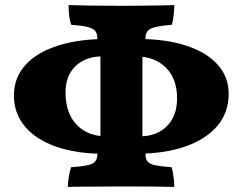

<svg xmlns="http://www.w3.org/2000/svg" viewBox="-20 -737 959 759"><path d="M248 2Q248 -13 252 -37.5Q256 -62 261 -76Q323 -80 344 -89.5Q365 -99 365 -129V-151L377 -183V-536L365 -567V-584Q365 -604 356.5 -614.5Q348 -625 326 -630.5Q304 -636 262 -639Q256 -652 253.5 -675.5Q251 -699 251 -717Q282 -716 334.5 -715Q387 -714 463 -714Q498 -714 538.5 -714.5Q579 -715 614.5 -715.5Q650 -716 669 -717Q669 -701 666.5 -677Q664 -653 659 -639Q597 -634 576 -624Q555 -614 555 -584V-564L543 -531V-185L555 -153V-129Q555 -109 563.5 -98.5Q572 -88 594.5 -83.5Q617 -79 658 -76Q663 -63 666 -39Q669 -15 669 2Q638 1 586.5 0.5Q535 0 464 0Q426 0 384 0.5Q342 1 305.5 1Q269 1 248 2ZM393 -129Q283 -129 202.5 -157Q122 -185 78.5 -237Q35 -289 35 -359Q35 -429 79.5 -479Q124 -529 207 -556Q290 -583 403 -583L385 -514Q318 -514 278.5 -475.5Q239 -437 239 -372Q239 -290 283 -244Q327 -198 401 -198ZM515 -129 532 -198Q600 -198 640 -238.5Q680 -279 680 -348Q680 -426 635.5 -470Q591 -514 517 -514L525 -583Q636 -583 716.5 -556.5Q797 -530 840.5 -481.5Q884 -433 884 -366Q884 -292 839 -239Q794 -186 711.5 -157.5Q629 -129 515 -129Z"/></svg>

Font: Vollkorn Black
Style: Regular
Weight: 900
Designer: Friedrich Althausen
Foundry: Friedrich Althausen
Version: Version 5.000